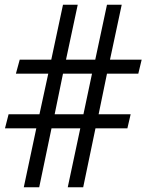

<svg xmlns="http://www.w3.org/2000/svg" viewBox="-20 -771 620 808"><path d="M63 -520H195.8L245.1 -751H307.1L257.8 -520H380.9L430.2 -751H492.2L442.9 -520H576.2L562 -460.9H430.2L395 -290H529.8L516.1 -231H381.8L330.1 17.1H265.1L317.9 -231H196.8L145 17.1H80.1L132.8 -231H1L16.1 -290H146L183.1 -460.9H46.9ZM210 -290H331.1L367.2 -460.9H245.1Z"/></svg>

Font: Kurinto Book Core
Style: Regular
Weight: 400
Designer: Kurinto was developed by Clint Goss from a range of fonts that are compatible with the SIL Open Font License Version 1.1
Foundry: Clinton F. Goss
Version: Version 2.196; July 25, 2020